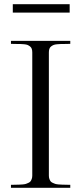

<svg xmlns="http://www.w3.org/2000/svg" viewBox="-20 -895 387 915"><path d="M212.9 -58.1Q212.9 -49.3 215.3 -42.5Q217.8 -35.6 220.9 -31.2Q224.1 -26.9 231 -23.7Q237.8 -20.5 242.9 -18.8Q248 -17.1 258.5 -16.1Q269 -15.1 275.4 -15.1Q281.7 -15.1 294.9 -14.6Q308.1 -14.2 314.9 -14.2V0H32.2V-14.2Q39.1 -14.2 52.2 -14.6Q65.4 -15.1 71.8 -15.1Q78.1 -15.1 88.4 -16.1Q98.6 -17.1 103.8 -18.8Q108.9 -20.5 115.7 -23.7Q122.6 -26.9 125.7 -31.2Q128.9 -35.6 131.3 -42.5Q133.8 -49.3 133.8 -58.1V-645Q133.8 -655.3 131.3 -662.4Q128.9 -669.4 123 -673.8Q117.2 -678.2 111.6 -680.7Q106 -683.1 95.2 -684.1Q84.5 -685.1 76.7 -685.3Q68.8 -685.5 54.9 -685.5Q41 -685.5 32.2 -686V-700.2H314.9V-686Q306.2 -685.5 292 -685.5Q277.8 -685.5 270.3 -685.3Q262.7 -685.1 252 -684.1Q241.2 -683.1 235.4 -680.7Q229.5 -678.2 223.6 -673.8Q217.8 -669.4 215.3 -662.1Q212.9 -654.8 212.9 -645ZM41 -835H312V-875H41Z"/></svg>

Font: Ortica Linear Light
Style: Regular
Weight: 300
Designer: Benedetta Bovani
Foundry: Collletttivo
Version: Version 2.000;Glyphs 3.1.2 (3151)